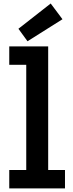

<svg xmlns="http://www.w3.org/2000/svg" viewBox="-20 -1048 406 1068"><path d="M248 -102.5H341.5V0H31.5V-102.5H126V-687.5H31.5V-790H248ZM262 -1028.5 327.5 -941 133 -818.5 82.5 -888Z"/></svg>

Font: Hepta Slab SemiBold
Style: Regular
Weight: 600
Designer: Michael LaGattuta
Foundry: Michael LaGattuta
Version: Version 1.102